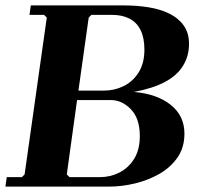

<svg xmlns="http://www.w3.org/2000/svg" viewBox="-23 -690 738 710"><path d="M472 -350Q557 -343 608 -302.5Q659 -262 659 -196Q659 -144 633 -107Q607 -70 565.5 -46.5Q524 -23 475.5 -11.5Q427 0 382 0H-3L2 -35H58L68 -45L150 -625L140 -635H86L91 -670H436Q483 -670 526.5 -663Q570 -656 603.5 -639.5Q637 -623 656.5 -595.5Q676 -568 676 -528Q676 -483 654 -447Q632 -411 587 -387Q542 -363 472 -350ZM315 -635 305 -625 267 -355H362Q400 -355 434 -371.5Q468 -388 489.5 -422Q511 -456 511 -506Q511 -550 497 -578.5Q483 -607 456 -621Q429 -635 391 -635ZM347 -35Q385 -35 418.5 -52Q452 -69 473 -102.5Q494 -136 494 -187Q494 -252 461 -286Q428 -320 387 -320H262L224 -45L234 -35Z"/></svg>

Font: Brygada 1918
Style: Italic
Weight: 400
Italic angle: -8°
Designer: Mateusz Machalski | Borys Kosmynka | Przemek Hoffer
Foundry: NIEPODLEGLA 2018
Version: Version 3.006